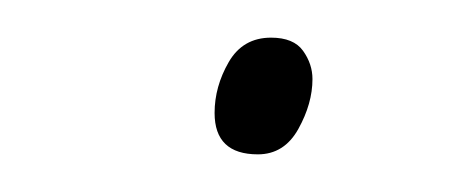

<svg xmlns="http://www.w3.org/2000/svg" viewBox="-20 -365 250 102"><path d="M117 -283Q94 -283 94 -305Q94 -319 101.5 -332Q109 -345 124 -345Q136 -345 141 -338Q146 -331 146 -323Q146 -310 138.5 -296.5Q131 -283 117 -283Z"/></svg>

Font: Noto Sans Thin
Style: Italic
Weight: 100
Italic angle: -12°
Designer: Monotype Design Team
Foundry: Monotype Imaging Inc.
Version: Version 2.013; ttfautohint (v1.8.4.7-5d5b)